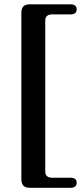

<svg xmlns="http://www.w3.org/2000/svg" viewBox="-20 -760 388 908"><path d="M194 -662.5V51Q194 80.5 227.5 80.5H313.5Q342.5 80.5 342.5 104.5Q342.5 128 313.5 128H119.5Q81 128 81 88V-700Q81 -739.5 119.5 -739.5H313.5Q342.5 -739.5 342.5 -716Q342.5 -692 313.5 -692H227.5Q194 -692 194 -662.5Z"/></svg>

Font: Fraunces 9pt SemiBold
Style: Regular
Weight: 600
Version: Version 1.000;[b76b70a41]